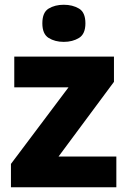

<svg xmlns="http://www.w3.org/2000/svg" viewBox="-20 -787 537 807"><path d="M469 0H26V-98L268 -420H40V-549H459V-443L226 -129H469ZM248 -767Q285 -767 312 -751Q339 -735 339 -689Q339 -644 312 -627.5Q285 -611 248 -611Q211 -611 184.5 -627.5Q158 -644 158 -689Q158 -735 184.5 -751Q211 -767 248 -767Z"/></svg>

Font: Noto Sans Gurmukhi UI ExtraBold
Style: Regular
Weight: 800
Designer: Jelle Bosma - Monotype Design Team
Foundry: Monotype Imaging Inc.
Version: Version 2.004; ttfautohint (v1.8.4.7-5d5b)